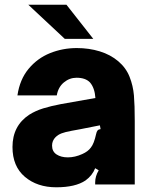

<svg xmlns="http://www.w3.org/2000/svg" viewBox="-20 -783 641 815"><path d="M33 -159Q33 -249 104 -296Q131 -313 163.5 -323Q196 -333 238 -341L385 -367Q382 -410 362 -433Q343 -453 305 -453Q275 -453 251 -433Q227 -413 221 -378H54Q64 -446 101.5 -491Q139 -536 192.5 -557.5Q246 -579 306 -579Q358 -579 403.5 -565Q449 -551 482 -523Q515 -495 530 -457Q545 -419 548.5 -378Q552 -337 552 -269V0H384V-9Q384 -35 399 -60L384 -69Q372 -38 343 -17Q300 12 219 12Q138 12 85.5 -32.5Q33 -77 33 -159ZM329 -129Q354 -140 366 -157Q379 -173 388 -214Q390 -224 394 -229Q398 -234 407 -235L404 -251L318 -234L285 -228Q257 -223 241.5 -217Q226 -211 216 -201Q201 -186 201 -165Q201 -140 220 -127.5Q239 -115 268 -115Q298 -115 329 -129ZM262 -763 376 -618H255L100 -763Z"/></svg>

Font: Open Sauce Sans Black
Style: Regular
Weight: 900
Designer: Alfredo Marco Pradil
Foundry: Creative Sauce Fz LLC
Version: Version 1.477